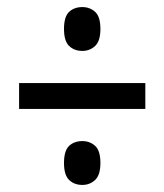

<svg xmlns="http://www.w3.org/2000/svg" viewBox="-20 -629 465 543"><path d="M213 -485Q190 -485 175.5 -499Q161 -513 161 -547Q161 -582 175.5 -595.5Q190 -609 213 -609Q234 -609 249 -595.5Q264 -582 264 -547Q264 -513 249 -499Q234 -485 213 -485ZM34 -321V-394H391V-321ZM213 -106Q190 -106 175.5 -120Q161 -134 161 -168Q161 -203 175.5 -216.5Q190 -230 213 -230Q234 -230 249 -216.5Q264 -203 264 -168Q264 -134 249 -120Q234 -106 213 -106Z"/></svg>

Font: Noto Serif Lao ExtraCondensed Black
Style: Regular
Weight: 900
Width: 2
Designer: Monotype Design Team
Foundry: Monotype Imaging Inc.
Version: Version 2.003; ttfautohint (v1.8.4.7-5d5b)